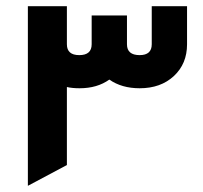

<svg xmlns="http://www.w3.org/2000/svg" viewBox="-20 -585 654 620"><path d="M470 -565H584V-442Q584 -379 541.5 -339.5Q499 -300 431 -300Q373 -300 333 -328Q294 -300 237 -300Q213 -300 196 -304V-52L70 15V-565H196V-442Q196 -407 236 -407Q276 -407 276 -442V-535H390V-442Q390 -407 431 -407Q470 -407 470 -442Z"/></svg>

Font: Space Grotesk
Style: Bold
Weight: 700
Designer: Florian Karsten
Foundry: Florian Karsten
Version: Version 2.000